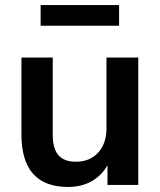

<svg xmlns="http://www.w3.org/2000/svg" viewBox="-20 -733 636 761"><path d="M528 -505V0H406V-78Q382 -36 342 -14Q302 8 250 8Q65 8 65 -200V-505H189V-199Q189 -144 211.5 -118Q234 -92 281 -92Q336 -92 369 -128Q402 -164 402 -224V-505ZM141 -713H452V-631H141Z"/></svg>

Font: Muli
Style: Bold
Weight: 700
Designer: Vernon Adams
Foundry: Vernon Adams
Version: Version 2.001